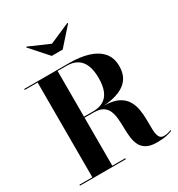

<svg xmlns="http://www.w3.org/2000/svg" viewBox="-226 -1136 1199 1290"><g transform="rotate(-30 373.0 -491.0)"><path d="M199 -382.5V-388H343.5Q392 -388 424.2 -407Q456.5 -426 472.8 -465.2Q489 -504.5 489 -564Q489 -623.5 472.8 -663.2Q456.5 -703 424 -722.8Q391.5 -742.5 343.5 -742.5H18.5V-750H369Q452 -750 515 -730.5Q578 -711 613.5 -670Q649 -629 649 -564Q649 -499 615.5 -459Q582 -419 519.2 -400.8Q456.5 -382.5 368.5 -382.5ZM18.5 0V-7.5H374V0ZM118.5 -4V-746H273.5V-4ZM613.5 7.5Q562.5 7.5 533.5 -8.8Q504.5 -25 490.8 -52.8Q477 -80.5 473 -115Q469 -149.5 468.5 -186.2Q468 -223 465.2 -257.5Q462.5 -292 451.5 -319.8Q440.5 -347.5 415 -363.8Q389.5 -380 343.5 -380H199V-385H423.5Q493.5 -385 534.5 -364.5Q575.5 -344 595.5 -310.2Q615.5 -276.5 621.8 -236.2Q628 -196 628 -155.5Q628 -115 629 -81.5Q630 -48 639.8 -27.5Q649.5 -7 675.5 -7Q691.5 -7 706 -10.8Q720.5 -14.5 731 -19.5L733.5 -13Q721.5 -6.5 689.8 0.5Q658 7.5 613.5 7.5ZM290 -850 170 -985 174 -989 332.5 -920 490.5 -989 495 -985 375 -850Z"/></g></svg>

Font: Bodoni Moda 28pt
Style: Bold
Weight: 700
Designer: Owen Earl
Foundry: indestructible type
Version: Version 2.005